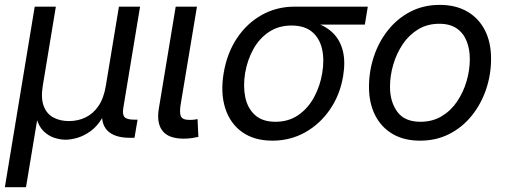

<svg xmlns="http://www.w3.org/2000/svg" viewBox="-23 -570 2096 794"><path d="M-2.9 204.1 120.6 -542.5H208L153.8 -214.8Q145.5 -163.1 158 -130.9Q170.4 -98.6 198 -84Q225.6 -69.3 261.7 -69.3Q299.8 -69.3 331.3 -84.7Q362.8 -100.1 384.5 -132.1Q406.2 -164.1 414.6 -214.8L468.8 -542.5H556.2L486.8 -123Q482.4 -96.2 492.2 -85.7Q502 -75.2 531.7 -75.2H545.9L533.2 0H516.1Q449.2 0 420.2 -31Q391.1 -62 401.4 -122.6L409.7 -171.9H429.7Q420.9 -117.7 399.9 -82.5Q378.9 -47.4 351.8 -27.8Q324.7 -8.3 297.4 -0.2Q270 7.8 248 7.8Q226.1 7.8 201.4 -0.2Q176.8 -8.3 156.7 -28.1Q136.7 -47.9 127.4 -82.8Q118.2 -117.7 127 -171.9H147L84.5 204.1Z M736.8 3.4Q674.3 3.4 649.2 -28.6Q624 -60.5 633.8 -120.6L703.6 -542.5H791.5L724.6 -141.1Q718.3 -104.5 724.9 -89.4Q731.4 -74.2 759.8 -74.2Q772.9 -74.2 780.3 -75.2Q787.6 -76.2 793.9 -77.6L797.4 -3.9Q787.1 -1.5 771 1Q754.9 3.4 736.8 3.4Z M1103.5 11.7Q1028.8 11.7 979 -23.4Q929.2 -58.6 908.7 -121.6Q888.2 -184.6 901.9 -267.6Q916 -351.1 957.3 -412.6Q998.5 -474.1 1059.8 -508.3Q1121.1 -542.5 1195.3 -542.5H1498L1485.8 -468.3H1252.4L1182.6 -464.4Q1128.9 -464.4 1089.1 -437.7Q1049.3 -411.1 1024.7 -366.7Q1000 -322.3 990.7 -268.1Q981.9 -214.4 991.2 -168.5Q1000.5 -122.6 1031.2 -94.5Q1062 -66.4 1116.2 -66.4Q1170.4 -66.4 1210.4 -94Q1250.5 -121.6 1275.6 -167.7Q1300.8 -213.9 1309.6 -268.1Q1318.8 -323.2 1308.8 -367.4Q1298.8 -411.6 1267.8 -438Q1236.8 -464.4 1182.6 -464.4L1186.5 -488.8Q1241.2 -488.8 1284.4 -474.6Q1327.6 -460.4 1356 -431.4Q1384.3 -402.3 1395 -358.6Q1405.8 -314.9 1396 -255.4Q1383.3 -178.2 1342 -117.9Q1300.8 -57.6 1239.3 -22.9Q1177.7 11.7 1103.5 11.7Z M1713.9 11.7Q1647.9 11.7 1600.8 -15.9Q1553.7 -43.5 1528.3 -93.5Q1502.9 -143.6 1502.9 -210.4Q1502.9 -274.9 1522.9 -335.7Q1543 -396.5 1581.3 -444.8Q1619.6 -493.2 1673.8 -521.5Q1728 -549.8 1795.9 -549.8Q1861.3 -549.8 1908.9 -522.5Q1956.5 -495.1 1982.2 -445.1Q2007.8 -395 2007.8 -327.1Q2007.8 -261.7 1987.3 -200.9Q1966.8 -140.1 1928.2 -92Q1889.6 -43.9 1835.4 -16.1Q1781.2 11.7 1713.9 11.7ZM1715.8 -66.4Q1765.6 -66.4 1804 -89.6Q1842.3 -112.8 1867.9 -151.1Q1893.6 -189.5 1906.7 -235.1Q1919.9 -280.8 1919.9 -325.7Q1919.9 -367.2 1906.7 -400.1Q1893.6 -433.1 1865.7 -452.4Q1837.9 -471.7 1793.5 -471.7Q1744.1 -471.7 1706.1 -448.5Q1668 -425.3 1642.3 -387Q1616.7 -348.6 1603.3 -302.7Q1589.8 -256.8 1589.8 -210.9Q1589.8 -149.4 1619.9 -107.9Q1649.9 -66.4 1715.8 -66.4Z"/></svg>

Font: Inter 16pt
Style: Italic
Weight: 400
Italic angle: -9.3988°
Version: Version 4.001;git-66647c0bb